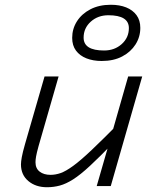

<svg xmlns="http://www.w3.org/2000/svg" viewBox="-20 -781 654 806"><path d="M386 0 444 -201 518 -460H577L445 0ZM487 -272 458 -184Q399 -123 358 -85Q317 -47 287 -28Q257 -9 231 -2Q205 5 177 5Q130 5 99 -21Q68 -47 68 -91Q68 -102 71.5 -121.5Q75 -141 85 -176L167 -460H226L142 -168Q134 -139 131.5 -124.5Q129 -110 129 -100Q129 -74 146.5 -60.5Q164 -47 192 -47Q213 -47 234.5 -54.5Q256 -62 287 -84.5Q318 -107 365.5 -152Q413 -197 487 -272ZM445 -761Q482 -761 509.5 -750Q537 -739 553 -717.5Q569 -696 569 -664Q569 -626 549 -594.5Q529 -563 493 -544Q457 -525 407 -525Q371 -525 343 -536Q315 -547 299 -568.5Q283 -590 283 -622Q283 -660 303 -691.5Q323 -723 359.5 -742Q396 -761 445 -761ZM417 -569Q461 -569 491 -596Q521 -623 521 -663Q521 -690 499.5 -703.5Q478 -717 435 -717Q391 -717 361 -690Q331 -663 331 -623Q331 -596 352.5 -582.5Q374 -569 417 -569Z"/></svg>

Font: Intel One Mono Light
Style: Italic
Weight: 300
Italic angle: -16°
Monospace: yes
Designer: Fred Shallcrass
Foundry: Frere-Jones Type LLC
Version: Version 1.004